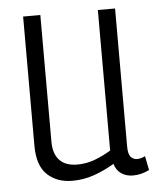

<svg xmlns="http://www.w3.org/2000/svg" viewBox="-45 -573 506 622"><g transform="rotate(-5 208.5 -262.0)"><path d="M166 10Q116 10 84.5 -19.5Q53 -49 53 -114V-534H109V-122Q109 -83 128.5 -62Q148 -41 187 -41Q215 -41 242.5 -51Q270 -61 296 -77V-534H352V-85Q352 -61 360 -51.5Q368 -42 381 -42Q394 -42 407 -49L416 -3Q390 10 363 10Q341 10 325 -1Q309 -12 303 -33Q271 -14 237 -2Q203 10 166 10Z"/></g></svg>

Font: Georama SemiCondensed Light
Style: Regular
Weight: 300
Width: 4
Designer: Jean-Baptiste Levee
Foundry: Production Type
Version: Version 1.000